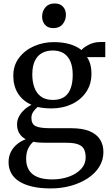

<svg xmlns="http://www.w3.org/2000/svg" viewBox="-20 -794 623 1076"><path d="M263.5 262Q206.5 262 162.5 252Q118.5 242 88.5 223.2Q58.5 204.5 43.2 177Q28 149.5 28 114.5Q28 83 40.8 57.8Q53.5 32.5 75.5 14.2Q97.5 -4 124.5 -13.5Q101 -26 88.2 -46.8Q75.5 -67.5 75.5 -97.5Q75.5 -120.5 86.8 -141.5Q98 -162.5 116.2 -179.2Q134.5 -196 156.5 -206.5Q105 -230 79.8 -271.8Q54.5 -313.5 54.5 -369Q54.5 -428 87 -470.5Q119.5 -513 171.2 -535.5Q223 -558 281 -558Q333 -558 372 -546.2Q411 -534.5 436.5 -513.5Q447.5 -527.5 477 -543Q506.5 -558.5 542 -558.5H570V-474H467.5Q475 -463.5 480.8 -449.2Q486.5 -435 489.5 -418Q492.5 -401 492.5 -382.5Q493 -323 463.2 -278.8Q433.5 -234.5 382.5 -210.5Q331.5 -186.5 268 -186.5Q247.5 -186.5 227.8 -188.5Q208 -190.5 191 -194.5Q177 -183 166.5 -167.8Q156 -152.5 156 -133Q156 -98.5 180 -87Q204 -75.5 261 -75.5H379Q441 -75.5 481 -59.2Q521 -43 540.2 -13Q559.5 17 559.5 58Q559.5 102.5 536.8 139.8Q514 177 473.2 204.2Q432.5 231.5 378.8 246.8Q325 262 263.5 262ZM273 211.5Q322.5 211.5 365 196.5Q407.5 181.5 433.8 153.8Q460 126 460 87Q460 61.5 451.5 43.2Q443 25 419.2 15.5Q395.5 6 351 6H234.5Q215 6 197.8 4.8Q180.5 3.5 166.5 0.5Q148 16.5 137.2 39.8Q126.5 63 126.5 96.5Q126.5 133 142 158.8Q157.5 184.5 190 198Q222.5 211.5 273 211.5ZM276 -234Q333.5 -234 360.5 -270Q387.5 -306 387.5 -374.5Q387.5 -419.5 374.5 -449.8Q361.5 -480 336.8 -495.5Q312 -511 276 -511Q242 -511 216.2 -497.2Q190.5 -483.5 175.8 -453.8Q161 -424 161 -376.5Q161 -335 173 -302.8Q185 -270.5 210.5 -252.2Q236 -234 276 -234ZM278.5 -636.5Q248.5 -636.5 232.2 -655Q216 -673.5 216 -701Q216 -730.5 234 -752.5Q252 -774.5 286 -774.5H287Q317 -774.5 333.2 -756.5Q349.5 -738.5 349.5 -711Q349.5 -681.5 331.5 -659Q313.5 -636.5 279.5 -636.5Z"/></svg>

Font: Merriweather 48pt
Style: Regular
Weight: 400
Version: Version 2.100